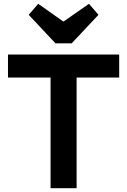

<svg xmlns="http://www.w3.org/2000/svg" viewBox="-20 -990 669 1010"><path d="M246 0V-688H383V0ZM22 -582V-703H607V-582ZM448 -970 498 -912 357 -762H272L131 -912L181 -970L361 -843H266Z"/></svg>

Font: Outfit Thin SemiBold
Style: Regular
Weight: 600
Version: Version 1.100;gftools[0.9.27]